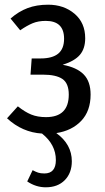

<svg xmlns="http://www.w3.org/2000/svg" viewBox="-20 -558 447 818"><path d="M220 9Q286 57 286 129Q286 179 256 209.5Q226 240 175 240Q133 240 96 215L119 167Q132 174 142.5 177.5Q153 181 169 181Q218 181 218 124Q218 58 159 11Q75 6 10 -54L56 -105Q86 -81 113 -70Q140 -59 176 -59Q273 -59 273 -155Q273 -203 246 -221.5Q219 -240 162 -240H110L115 -309H153Q203 -309 228 -329.5Q253 -350 253 -393Q253 -469 175 -469Q143 -469 119 -459Q95 -449 66 -429L25 -479Q59 -509 97.5 -523.5Q136 -538 185 -538Q252 -538 297.5 -499.5Q343 -461 343 -395Q343 -351 320.5 -324.5Q298 -298 247 -282Q307 -271 336.5 -241Q366 -211 366 -155Q366 -85 326 -43Q286 -1 220 9Z"/></svg>

Font: Fira Sans Compressed
Style: Regular
Weight: 400
Width: 1
Designer: bBox Type GmbH & Carrois Corporate GbR & Edenspiekermann AG
Foundry: bBox Type GmbH & Carrois Corporate GbR & Edenspiekermann AG
Version: Version 4.301